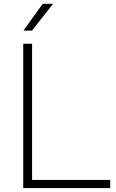

<svg xmlns="http://www.w3.org/2000/svg" viewBox="-20 -964 594 984"><path d="M99 0V-740H144.5V-42H545V0ZM100 -807 199 -944.5H252L144 -807Z"/></svg>

Font: Encode Sans SmExp XLt
Style: Regular
Weight: 200
Width: 6
Designer: Multiple Designers
Foundry: Impallari Type
Version: Version 3.002; ttfautohint (v1.8.3) -l 8 -r 50 -G 200 -x 14 